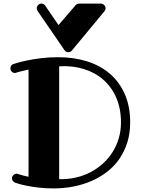

<svg xmlns="http://www.w3.org/2000/svg" viewBox="-20 -1030 795 1071"><path d="M654.8 -347.2Q654.8 -424.8 628.4 -485.1Q602.1 -545.4 555.9 -585.7Q509.8 -626 446.5 -645.3Q383.3 -664.6 310.1 -660.2V-30.8Q356.9 -29.3 400.9 -39.1Q444.8 -48.8 483.2 -68.6Q521.5 -88.4 553 -116.7Q584.5 -145 607.2 -180.7Q629.9 -216.3 642.3 -258.3Q654.8 -300.3 654.8 -347.2ZM706.1 -347.2Q706.1 -286.6 690.2 -235.8Q674.3 -185.1 646 -144Q617.7 -103 578.1 -72.3Q538.6 -41.5 491 -20.8Q443.4 0 389.6 10.5Q335.9 21 278.8 21Q231 21 192.1 16.1Q153.3 11.2 125.2 5.4Q97.2 -0.5 81.3 -5.6Q65.4 -10.7 64 -11.2Q56.6 -14.2 51.8 -20.8Q46.9 -27.3 46.9 -35.2Q46.9 -46.4 55.2 -53.7Q63.5 -61 73.2 -61Q75.7 -61 77.6 -60.5Q79.6 -60.1 82 -59.1Q88.4 -56.6 97.2 -54.2Q111.3 -49.8 139.2 -43.9V-642.1Q106.9 -635.3 89.8 -630.4Q79.6 -627.4 71.8 -625Q69.3 -624 67.4 -623.5Q65.4 -623 63 -623Q51.8 -623 44.9 -631.1Q38.1 -639.2 38.1 -648.9Q38.1 -657.2 42.5 -663.8Q46.9 -670.4 55.2 -672.9Q57.1 -673.3 76.9 -679.4Q96.7 -685.5 130.1 -692.6Q163.6 -699.7 208.5 -705.3Q253.4 -710.9 305.2 -710.9Q391.1 -710.9 464.4 -688.2Q537.6 -665.5 591.3 -620.1Q645 -574.7 675.5 -506.3Q706.1 -438 706.1 -347.2ZM543 -1009.8Q552.2 -1009.8 560.5 -1002.4Q568.8 -995.1 568.8 -983.9Q568.8 -975.6 563 -967.8L380.9 -748Q373.5 -738.8 359.9 -738.8Q347.2 -738.8 339.8 -750L189 -969.7Q185.1 -975.6 185.1 -983.9Q185.1 -993.7 192.4 -1001.7Q199.7 -1009.8 210.9 -1009.8Q224.1 -1009.8 231.9 -999L306.2 -890.1L401.9 -1001Q409.7 -1009.8 420.9 -1009.8Z"/></svg>

Font: Ribeye
Style: Regular
Weight: 400
Designer: Astigmatic (AOETI)
Foundry: Astigmatic (AOETI)
Version: Version 1.000